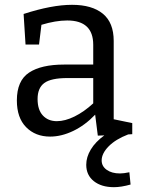

<svg xmlns="http://www.w3.org/2000/svg" viewBox="-20 -558 588 797"><path d="M512 0Q460 20 431 49.5Q402 79 402 108Q402 132 423 147Q444 162 478 162Q494 162 517 157L522 208Q483 219 453 219Q401 219 369.5 194Q338 169 338 126Q338 94 357 62.5Q376 31 413 4L386 5L375 -82Q333 -38 284 -14.5Q235 9 188 9Q127 9 88.5 -30Q50 -69 50 -141Q50 -223 100.5 -256.5Q151 -290 246 -290H367V-372Q367 -473 259 -473Q211 -473 152 -455L142 -373H86L78 -500Q195 -538 279 -538Q362 -538 407 -501Q452 -464 452 -388V-63L529 -47V-1ZM216 -55Q250 -55 289.5 -74.5Q329 -94 367 -129V-234H260Q192 -234 164 -213.5Q136 -193 136 -147Q136 -102 158 -78.5Q180 -55 216 -55Z"/></svg>

Font: Bitter Pro
Style: Regular
Weight: 400
Designer: Sol Matas, and Bitter project Authors
Foundry: Sol Matas
Version: Version 1.010